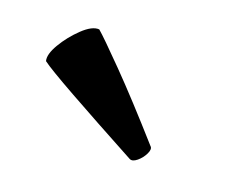

<svg xmlns="http://www.w3.org/2000/svg" viewBox="-44 -834 389 311"><g transform="rotate(15 150.5 -678.5)"><path d="M192 -584Q122 -630 76.5 -661Q31 -692 20 -702Q18 -713 30.5 -730.5Q43 -748 60.5 -762Q78 -776 90 -774Q100 -764 135 -721.5Q170 -679 219 -613Q223 -609 218 -600.5Q213 -592 205 -586.5Q197 -581 192 -584Z"/></g></svg>

Font: Anvers
Style: Regular
Weight: 400
Designer: Ishtar van Looy
Version: Version 1.000